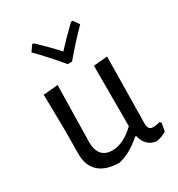

<svg xmlns="http://www.w3.org/2000/svg" viewBox="-167 -796 843 911"><g transform="rotate(-30 255.0 -341.0)"><path d="M367 -688 389 -656Q331 -598 267 -522H243Q178 -600 122 -656L144 -688H153Q215 -629 255 -584Q293 -626 357 -688ZM224 6Q150 6 111.5 -29Q73 -64 74 -129L75 -256L72 -453L152 -460L146 -148Q146 -107 165.5 -84Q185 -61 223 -61Q284 -61 347 -122V-453L423 -460L418 -98Q418 -77 424.5 -68.5Q431 -60 447 -60Q463 -60 482 -66L490 -59L482 -14Q453 3 425 6Q369 -1 354 -64H348Q288 -10 224 6Z"/></g></svg>

Font: Alegreya Sans SC
Style: Regular
Weight: 400
Designer: Juan Pablo del Peral
Foundry: Huerta Tipografica
Version: Version 2.007